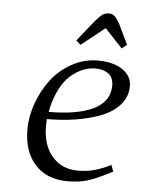

<svg xmlns="http://www.w3.org/2000/svg" viewBox="-49 -670 530 717"><g transform="rotate(5 216.5 -312.0)"><path d="M64.9 -172.9Q64.9 -222.2 82.8 -271.7Q100.6 -321.3 131.3 -361.6Q162.1 -401.9 207.8 -427Q253.4 -452.1 304.2 -452.1Q363.3 -452.1 397.7 -428.5Q432.1 -404.8 432.1 -367.2Q432.1 -328.1 406.7 -298.3Q381.3 -268.6 337.9 -251.5Q294.4 -234.4 243.2 -226.1Q191.9 -217.8 133.8 -217.8Q132.8 -205.6 132.8 -191.9Q132.8 -120.1 169.2 -78.1Q205.6 -36.1 265.1 -36.1Q299.8 -36.1 327.6 -43.9Q355.5 -51.8 389.2 -67.9L397.9 -43.9Q343.8 -15.6 310.1 -4.4Q276.4 6.8 231 6.8Q152.8 6.8 108.9 -41.7Q64.9 -90.3 64.9 -172.9ZM138.2 -245.1Q188 -245.1 228.3 -251.5Q268.6 -257.8 300 -271.5Q331.5 -285.2 348.9 -308.6Q366.2 -332 366.2 -363.8Q366.2 -393.1 347.4 -407.5Q328.6 -421.9 298.8 -421.9Q274.9 -421.9 251.5 -412.4Q228 -402.8 205.3 -383.1Q182.6 -363.3 164.8 -327.6Q147 -292 138.2 -245.1ZM217.8 -520 279.8 -597.2Q295.9 -616.2 306.2 -623.5Q316.4 -630.9 330.1 -630.9Q343.8 -630.9 351.6 -623.8Q359.4 -616.7 371.1 -597.2L408.2 -520L389.2 -504.9L323.2 -575.2L234.9 -504.9Z"/></g></svg>

Font: Dehuti Alt
Style: Italic
Weight: 400
Version: Version 1.2